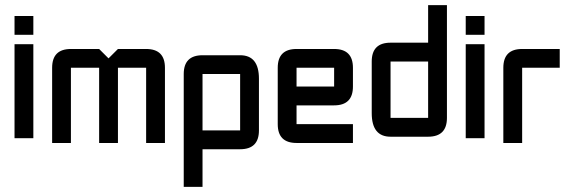

<svg xmlns="http://www.w3.org/2000/svg" viewBox="-20 -618 2237 748"><path d="M36.6 -445.8H109.9V-79.6H36.6ZM36.6 -482.4V-555.7H109.9V-482.4Z M366.2 -354H256.3V-61H183.1V-354Q183.1 -427.2 256.3 -427.2H366.2L402.8 -390.6L439.5 -427.2H549.3Q622.6 -427.2 622.6 -354V-61H549.3V-354H439.5V-61H366.2Z M695.8 -329.6Q695.8 -402.8 769 -402.8H915.5Q988.8 -402.8 988.8 -311.5V-109.9Q988.8 -36.6 915.5 -36.6H769V109.9H695.8ZM915.5 -329.6H769V-109.9H915.5Z M1135.3 -427.2H1281.7Q1355 -427.2 1355 -354V-280.8Q1355 -207.5 1281.7 -207.5H1135.3V-134.3H1355V-61H1135.3Q1062 -61 1062 -134.3V-354Q1062 -427.2 1135.3 -427.2ZM1281.7 -354H1135.3V-280.8H1281.7Z M1721.2 -158.7Q1721.2 -85.4 1647.9 -85.4H1501.5Q1428.2 -85.4 1428.2 -177.2V-378.4Q1428.2 -451.7 1501.5 -451.7H1647.9V-598.1H1721.2ZM1501.5 -158.7H1647.9V-378.4H1501.5Z M1794.4 -445.8H1867.7V-79.6H1794.4ZM1794.4 -482.4V-555.7H1867.7V-482.4Z M2014.2 -427.2H2160.6V-354H2014.2V-61H1940.9V-354Q1940.9 -427.2 2014.2 -427.2Z"/></svg>

Font: BabelStone Khitan Seals
Style: Regular
Weight: 400
Designer: Andrew West
Foundry: BabelStone
Version: Version 1.004